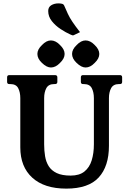

<svg xmlns="http://www.w3.org/2000/svg" viewBox="-20 -1104 751 1135"><path d="M689 -660Q702 -660 702 -647V-620Q702 -607 689 -607H683Q650 -607 637 -583Q624 -559 624 -524V-242Q624 -121 563.5 -55Q503 11 371.9 11Q242 11 171 -53.5Q100 -118 100 -233V-524Q100 -559 87.5 -583Q75 -607 41 -607H35Q22 -607 22 -620V-647Q22 -660 35 -660H305Q319 -660 319 -647V-620Q319 -607 305 -607H300Q267 -607 254 -583Q241 -559 241 -524V-251Q241 -214 246.5 -180.5Q252 -147 268 -121.5Q284 -96 315.1 -81Q346.3 -66 398 -66Q449 -66 479 -90Q509 -114 522 -156Q535 -198 535 -251V-524Q535 -559 522.5 -583Q510 -607 476 -607H471Q458 -607 458 -620V-647Q458 -660 471 -660ZM280.8 -865Q309 -865 334.8 -837.8Q362 -812 362 -785Q362 -758 334.8 -732.2Q309 -705 281.1 -705Q255.9 -705 228 -732Q201 -757.3 201 -785.3Q201 -812 228.2 -837.8Q254 -865 280.8 -865ZM485.8 -865Q514 -865 539.8 -837.8Q567 -812 567 -785Q567 -758 539.8 -732.2Q514 -705 486.1 -705Q460.9 -705 433 -732Q406 -757.3 406 -785.3Q406 -812 433.2 -837.8Q459 -865 485.8 -865ZM453 -914 420 -898Q415 -895 411 -895Q407 -895 403.5 -897Q400 -899 396 -900Q369 -912 338.5 -932Q308 -952 286.5 -979Q265 -1006 265 -1039Q265 -1062 283 -1073Q301 -1084 326 -1084Q335 -1084 345 -1082Q355 -1080 359 -1072Q371 -1044 381.5 -1021.5Q392 -999 408.5 -974.5Q425 -950 453 -914Z"/></svg>

Font: Young Serif Light
Style: Regular
Weight: 300
Designer: Bastien Sozeau
Foundry: NBR — Bastien Sozeau
Version: Version 5.001